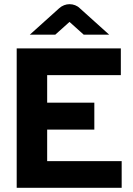

<svg xmlns="http://www.w3.org/2000/svg" viewBox="-20 -900 637 920"><path d="M60 0V-668H559V-540H206V-408H432V-279H206V-128H563V0ZM123 -734 263 -860Q274 -870 287 -875Q300 -880 313 -880Q327 -880 340 -875Q353 -870 363 -860L503 -734H381L313 -795L245 -734Z"/></svg>

Font: Atkinson Hyperlegible Next
Style: Bold
Weight: 700
Designer: Elliott Scott, Megan Eiswerth, Linus Boman, Theodore Petrosky, Letters from Sweden
Foundry: Applied Design Works, Letters from Sweden
Version: Version 2.001